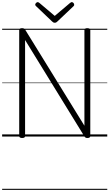

<svg xmlns="http://www.w3.org/2000/svg" viewBox="-20 -1279 1025 1799"><path d="M187 14Q160 14 160 -5V-996Q160 -1006 166.5 -1010.5Q173 -1015 187 -1015Q198 -1015 204.5 -1011.5Q211 -1008 217 -999L771 -101V-996Q771 -1006 777.5 -1010.5Q784 -1015 798 -1015Q826 -1015 826 -996V-5Q826 5 819 9.5Q812 14 799 14Q788 14 782 10.5Q776 7 770 -2L215 -904V-5Q215 5 208.5 9.5Q202 14 187 14ZM653 -1259Q661 -1259 668 -1251.5Q675 -1244 675 -1235Q675 -1232 674.5 -1229Q674 -1226 670 -1222L518 -1078Q513 -1073 507.5 -1069.5Q502 -1066 493 -1066Q484 -1066 479 -1069.5Q474 -1073 468 -1078L316 -1223Q312 -1227 311 -1230Q310 -1233 310 -1235Q310 -1244 318 -1251.5Q326 -1259 333 -1259Q338 -1259 341.5 -1256.5Q345 -1254 350 -1251L493 -1130L636 -1251Q641 -1254 644.5 -1256.5Q648 -1259 653 -1259ZM0 490H985V500H0ZM0 -20H985V0H0ZM0 -505H985V-500H0ZM0 -1010H985V-1000H0Z"/></svg>

Font: Playwrite ES Deco Guides
Style: Regular
Weight: 400
Designer: Veronika Burian, José Scaglione
Foundry: TypeTogether
Version: Version 1.003